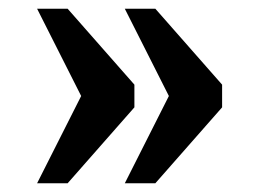

<svg xmlns="http://www.w3.org/2000/svg" viewBox="-20 -490 594 440"><path d="M266 -70 367 -270 266 -470H336L489 -296V-244L336 -70ZM65 -70 166 -270 65 -470H135L288 -296V-244L135 -70Z"/></svg>

Font: Noto Serif Tamil
Style: Regular
Weight: 400
Designer: Indian Type Foundry, Tom Grace, and the Monotype Design Team
Foundry: Monotype Imaging Inc.
Version: Version 2.003